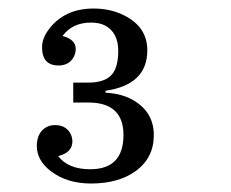

<svg xmlns="http://www.w3.org/2000/svg" viewBox="-20 -872 540 448"><path d="M150.9 -679.2H186Q227.1 -679.2 243.2 -700.7Q255.9 -718.3 255.9 -753.4Q255.9 -795.9 225.1 -812.5Q211.9 -819.3 192.4 -819.3Q148.9 -819.3 126 -788.1Q156.7 -779.8 156.7 -757.8Q156.7 -746.1 150.4 -736.3Q139.2 -719.2 116.7 -719.2Q78.1 -719.2 78.1 -761.7Q78.1 -782.2 93.3 -802.7Q129.9 -852.1 198.2 -852.1Q238.3 -852.1 270 -835.9Q323.7 -809.1 323.7 -754.4Q323.7 -674.3 226.1 -660.2V-655.8Q267.1 -653.3 293.5 -636.7Q338.9 -608.9 338.9 -556.6Q338.9 -503.4 296.4 -472.7Q256.3 -443.8 192.4 -443.8Q136.7 -443.8 99.1 -472.2Q65.9 -497.6 65.9 -531.2Q65.9 -562.5 87.9 -575.2Q96.7 -580.1 107.9 -580.1Q131.3 -580.1 142.1 -564Q148.9 -554.2 148.9 -542Q148.9 -516.1 115.7 -507.8Q139.2 -477.1 190.4 -477.1Q268.1 -477.1 268.1 -557.1Q268.1 -632.8 186 -632.8H150.9Z"/></svg>

Font: BIZ UDMincho
Style: Regular
Weight: 400
Monospace: yes
Designer: TypeBank Co., Ltd.
Foundry: Morisawa Inc.
Version: Version 1.06